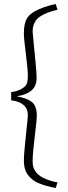

<svg xmlns="http://www.w3.org/2000/svg" viewBox="-20 -765 344 965"><path d="M116 108Q100 83 100 43Q100 13 105.5 -37Q111 -87 112 -102Q120 -176 120 -186Q120 -250 36 -261V-302Q87 -309 110 -336Q120 -349 120 -384Q120 -414 110 -494Q100 -570 100 -598Q100 -639 111.5 -665Q123 -691 156 -709Q197 -731 260 -745L269 -716Q212 -703 180 -681Q144 -656 144 -606Q144 -599 152 -519Q154 -502 159 -449Q164 -396 164 -373Q164 -334 139.5 -311.5Q115 -289 64 -281Q116 -272 140.5 -252Q165 -232 165 -184Q165 -161 156 -91Q144 5 144 45Q144 72 153 88Q167 114 197.5 129Q228 144 269 152L260 180Q208 170 172.5 155Q137 140 116 108Z"/></svg>

Font: Bellota Light
Style: Regular
Weight: 300
Designer: Kemie Guaida
Foundry: Kemie Guaida
Version: Version 4.001